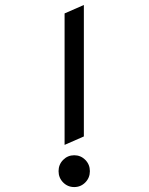

<svg xmlns="http://www.w3.org/2000/svg" viewBox="-20 -758 602 778"><path d="M241.7 -703.6 319.8 -737.8V-205.1L241.7 -170.9ZM235.8 -18.8Q217.3 -37.6 217.3 -64.5Q217.3 -91.3 235.8 -110.1Q254.4 -128.9 280.8 -128.9Q307.1 -128.9 325.7 -110.1Q344.2 -91.3 344.2 -64.5Q344.2 -37.6 325.7 -18.8Q307.1 0 280.8 0Q254.4 0 235.8 -18.8Z"/></svg>

Font: NovaMono
Style: Regular
Weight: 400
Monospace: yes
Version: Version 1.2